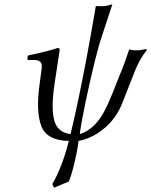

<svg xmlns="http://www.w3.org/2000/svg" viewBox="-20 -645 701 892"><path d="M533.7 -290Q557.6 -346.2 580.6 -416Q592.3 -411.1 615.2 -411.1Q637.2 -411.6 659.7 -418L661.1 -411.1Q628.9 -370.6 607.4 -316.9L546.9 -163.1Q512.7 -78.1 435.1 -26.9Q391.6 1.5 344.7 9.8Q342.8 33.7 334.5 73.2Q315.9 160.6 299.8 198.2L231 227.1L223.1 210Q269 131.3 299.8 9.8Q197.3 7.8 171.9 -59.3Q146.5 -126.5 163.6 -251L173.8 -329.1Q178.2 -365.2 142.6 -366.2H108.9Q105.5 -377.9 110.4 -387.2Q209 -408.2 246.6 -421.9Q256.8 -421.9 257.3 -415Q257.3 -412.1 256.8 -409.2L233.9 -258.8Q210.4 -104 246.1 -55.2Q267.6 -26.9 307.6 -22Q320.3 -71.8 340.8 -168Q380.4 -353.5 425.3 -617.2Q432.6 -616.2 455.1 -616.2Q473.1 -616.2 502 -625L453.1 -476.1Q423.8 -390.1 377.9 -172.9Q357.9 -78.6 350.6 -22Q418 -42 464.4 -127.4Q481.9 -160.2 501.5 -209Z"/></svg>

Font: Linux Libertine Display Slanted O
Style: Slanted
Weight: 400
Designer: Philipp H. Poll
Foundry: Philipp H. Poll
Version: Version 5.0.9